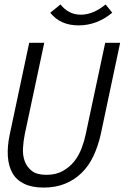

<svg xmlns="http://www.w3.org/2000/svg" viewBox="-20 -829 586 860"><path d="M431.2 -227.1Q418.9 -172.9 397.9 -128.9Q377 -85 345 -54Q313 -22.9 271 -5.9Q229 11.2 175.8 11.2Q123 11.2 88.1 -5.9Q53.2 -22.9 35.6 -54Q18.1 -85 15.1 -129.4Q12.2 -173.8 23.9 -228L110.8 -637.2H178.2L90.8 -227.1Q85 -198.2 83 -166Q81.1 -133.8 90.6 -107.4Q100.1 -81.1 122.6 -63.5Q145 -45.9 188 -45.9Q231 -45.9 262 -63.5Q293 -81.1 313.5 -107.4Q334 -133.8 345.9 -166Q357.9 -198.2 363.8 -227.1L451.2 -637.2H518.1ZM482.9 -772Q414.1 -715.3 332 -715.3Q250 -715.3 205.1 -772L251 -809.1Q287.1 -763.2 342.3 -763.2Q397 -763.2 453.1 -809.1Z"/></svg>

Font: Anonymous Pro
Style: Italic
Weight: 400
Italic angle: -12°
Monospace: yes
Designer: Mark Simonson
Version: Version 1.003